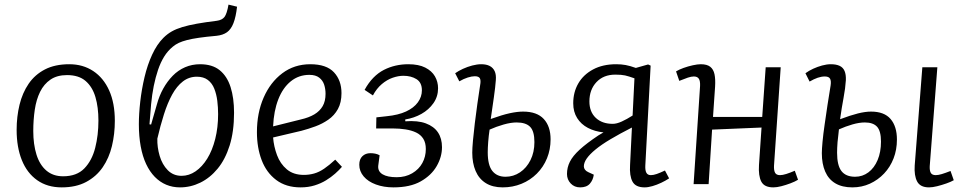

<svg xmlns="http://www.w3.org/2000/svg" viewBox="-20 -797 4174 831"><path d="M247 14Q185 14 141 -17Q97 -48 74.5 -104Q52 -160 52 -235Q52 -292 64.5 -343.5Q77 -395 104 -434.5Q131 -474 174.5 -496.5Q218 -519 280 -519Q339 -519 383.5 -489.5Q428 -460 452.5 -405.5Q477 -351 477 -274Q477 -217 464.5 -165Q452 -113 424.5 -73Q397 -33 353 -9.5Q309 14 247 14ZM253 -34Q312 -34 345 -68Q378 -102 392 -157Q406 -212 406 -275Q406 -333 393 -377Q380 -421 350.5 -446.5Q321 -472 270 -472Q227 -472 198.5 -452.5Q170 -433 153.5 -399.5Q137 -366 130.5 -322Q124 -278 124 -230Q124 -172 138 -127.5Q152 -83 181 -58.5Q210 -34 253 -34Z M759 14Q727 14 699.5 2.5Q672 -9 650 -31.5Q628 -54 612.5 -87Q597 -120 589 -163.5Q581 -207 581 -259Q581 -304 587 -357Q593 -410 605.5 -463Q618 -516 638.5 -560.5Q659 -605 687 -633Q704 -650 723.5 -661Q743 -672 769.5 -680Q796 -688 832.5 -694.5Q869 -701 918 -707Q941 -710 951.5 -723.5Q962 -737 969 -777L1006 -768Q1001 -724 990.5 -697Q980 -670 962.5 -657.5Q945 -645 917 -642Q872 -638 841 -633.5Q810 -629 789 -623.5Q768 -618 754 -611.5Q740 -605 728 -595Q706 -577 690.5 -552Q675 -527 664 -494.5Q653 -462 645.5 -425Q638 -388 634 -346Q630 -304 627 -259L634 -258L659 -345Q669 -382 686.5 -413.5Q704 -445 727.5 -469Q751 -493 781 -506Q811 -519 846 -519Q899 -519 931 -493Q963 -467 978 -420Q993 -373 993 -309Q993 -228 974 -167.5Q955 -107 922 -67Q889 -27 847 -6.5Q805 14 759 14ZM832 -465Q798 -465 771.5 -444.5Q745 -424 725 -387.5Q705 -351 689.5 -302Q674 -253 661 -197Q660 -160 671 -122.5Q682 -85 706 -60.5Q730 -36 766 -36Q798 -36 826.5 -55.5Q855 -75 877 -110.5Q899 -146 911.5 -195.5Q924 -245 924 -303Q924 -332 920.5 -360.5Q917 -389 907.5 -413Q898 -437 879.5 -451Q861 -465 832 -465Z M1323 -519Q1393 -519 1425.5 -484Q1458 -449 1458 -394Q1458 -353 1442.5 -325Q1427 -297 1401 -279Q1375 -261 1345 -250Q1315 -239 1285 -231L1162 -202Q1165 -163 1179 -125.5Q1193 -88 1221.5 -64Q1250 -40 1295 -40Q1318 -40 1339.5 -46Q1361 -52 1383 -67Q1405 -82 1431 -106L1460 -75Q1448 -61 1430.5 -45.5Q1413 -30 1391 -16.5Q1369 -3 1341.5 5.5Q1314 14 1281 14Q1218 14 1175.5 -18Q1133 -50 1112.5 -104Q1092 -158 1092 -225Q1092 -308 1121 -374.5Q1150 -441 1202 -480Q1254 -519 1323 -519ZM1389 -391Q1389 -412 1383 -430.5Q1377 -449 1361.5 -461Q1346 -473 1319 -473Q1273 -473 1238.5 -445Q1204 -417 1184.5 -367Q1165 -317 1162 -250L1282 -280Q1317 -288 1340.5 -302Q1364 -316 1376.5 -337.5Q1389 -359 1389 -391Z M1683 14Q1641 14 1607 1.5Q1573 -11 1554 -33.5Q1535 -56 1535 -84Q1535 -108 1548.5 -121Q1562 -134 1583 -134Q1594 -134 1604 -132Q1614 -130 1623 -125L1617 -79Q1615 -55 1636 -42.5Q1657 -30 1697 -30Q1735 -30 1764 -47Q1793 -64 1808 -91.5Q1823 -119 1823 -152Q1823 -179 1812 -196.5Q1801 -214 1781 -223.5Q1761 -233 1735 -237Q1709 -241 1681 -241H1608L1609 -289L1654 -294Q1704 -299 1737.5 -314.5Q1771 -330 1788.5 -354Q1806 -378 1806 -406Q1806 -440 1782.5 -454.5Q1759 -469 1726 -469Q1704 -469 1679.5 -460.5Q1655 -452 1632.5 -433Q1610 -414 1594 -384L1558 -408Q1575 -439 1596 -460.5Q1617 -482 1641.5 -494.5Q1666 -507 1692.5 -513Q1719 -519 1747 -519Q1792 -519 1820.5 -504.5Q1849 -490 1862.5 -466.5Q1876 -443 1876 -415Q1876 -379 1856 -350.5Q1836 -322 1804 -304Q1772 -286 1734 -280V-272Q1788 -276 1823 -263Q1858 -250 1875.5 -224Q1893 -198 1893 -160Q1893 -118 1870 -78Q1847 -38 1801 -12Q1755 14 1683 14Z M2104 -282Q2154 -300 2186.5 -307Q2219 -314 2244 -314Q2304 -314 2333.5 -282Q2363 -250 2363 -194Q2363 -150 2347.5 -112Q2332 -74 2303.5 -45.5Q2275 -17 2237 -1.5Q2199 14 2156 14Q2112 14 2082.5 -4.5Q2053 -23 2038.5 -57Q2024 -91 2024 -136Q2024 -155 2027 -188.5Q2030 -222 2035 -263Q2040 -304 2046 -347Q2052 -390 2058 -428Q2062 -449 2057 -458Q2052 -467 2035 -467Q2022 -467 2004.5 -461.5Q1987 -456 1968 -445L1950 -480Q1964 -490 1983.5 -499Q2003 -508 2024 -513.5Q2045 -519 2063 -519Q2085 -519 2099.5 -511.5Q2114 -504 2121 -489Q2128 -474 2126 -450Q2124 -421 2117.5 -375.5Q2111 -330 2104 -282ZM2099 -236Q2097 -223 2095.5 -209.5Q2094 -196 2093 -183Q2092 -170 2091.5 -158.5Q2091 -147 2091 -138Q2091 -82 2111 -57Q2131 -32 2168 -32Q2202 -32 2230.5 -51Q2259 -70 2276 -104Q2293 -138 2293 -182Q2293 -229 2274.5 -248Q2256 -267 2216 -267Q2191 -267 2159.5 -258Q2128 -249 2099 -236Z M2715 -245Q2662 -218 2622.5 -194.5Q2583 -171 2557.5 -150Q2532 -129 2519.5 -111Q2507 -93 2507 -77Q2507 -69 2512 -62.5Q2517 -56 2526 -52L2550 -41Q2547 -18 2533 -2Q2519 14 2491 14Q2466 14 2450 -3Q2434 -20 2434 -44Q2434 -72 2446.5 -97Q2459 -122 2489 -149.5Q2519 -177 2570 -211L2592 -224Q2554 -228 2524.5 -243.5Q2495 -259 2478 -286Q2461 -313 2461 -350Q2461 -398 2483 -436Q2505 -474 2547 -496.5Q2589 -519 2647 -519Q2669 -519 2688 -515.5Q2707 -512 2732 -503L2785 -518L2796 -513L2773 -80Q2772 -60 2777.5 -49.5Q2783 -39 2797 -39Q2808 -39 2822.5 -44Q2837 -49 2858 -59L2876 -25Q2861 -15 2842 -6Q2823 3 2804 8.5Q2785 14 2770 14Q2731 14 2717.5 -11Q2704 -36 2707 -83ZM2726 -458Q2701 -467 2685.5 -470.5Q2670 -474 2643 -474Q2592 -474 2561.5 -441.5Q2531 -409 2531 -358Q2531 -313 2558.5 -287Q2586 -261 2632 -261Q2649 -261 2671 -271Q2693 -281 2718 -297Z M3276 -245 3062 -236 3047 0H2982L3010 -425Q3011 -447 3004.5 -456.5Q2998 -466 2983 -466Q2972 -466 2957 -461Q2942 -456 2920 -447L2906 -488Q2919 -496 2938.5 -503Q2958 -510 2978.5 -514.5Q2999 -519 3013 -519Q3040 -519 3054 -508Q3068 -497 3072.5 -475.5Q3077 -454 3075 -422Q3073 -390 3070.5 -357Q3068 -324 3066 -291H3279L3294 -506H3359L3330 -80Q3329 -60 3334.5 -49.5Q3340 -39 3356 -39Q3367 -39 3383 -44Q3399 -49 3420 -58L3434 -19Q3421 -11 3401 -3.5Q3381 4 3361.5 9Q3342 14 3327 14Q3288 14 3275 -11Q3262 -36 3265 -83Z M3669 14Q3625 14 3595.5 -3.5Q3566 -21 3551.5 -54.5Q3537 -88 3537 -134Q3537 -151 3540 -183.5Q3543 -216 3549 -257Q3555 -298 3561.5 -342.5Q3568 -387 3575 -427Q3578 -447 3572.5 -456.5Q3567 -466 3550 -466Q3535 -466 3519 -460.5Q3503 -455 3484 -444L3466 -480Q3481 -491 3499.5 -499.5Q3518 -508 3538 -513.5Q3558 -519 3576 -519Q3599 -519 3614 -512Q3629 -505 3635.5 -489.5Q3642 -474 3641 -450Q3639 -416 3631 -373.5Q3623 -331 3616 -281Q3661 -298 3693 -306Q3725 -314 3750 -314Q3807 -314 3834.5 -282Q3862 -250 3862 -193Q3862 -149 3847.5 -111.5Q3833 -74 3806.5 -46Q3780 -18 3745 -2Q3710 14 3669 14ZM3681 -32Q3713 -32 3738.5 -51Q3764 -70 3778.5 -104.5Q3793 -139 3793 -184Q3793 -230 3776 -248.5Q3759 -267 3723 -267Q3699 -267 3669.5 -258.5Q3640 -250 3611 -237Q3610 -223 3608 -209Q3606 -195 3605 -182Q3604 -169 3603.5 -157.5Q3603 -146 3603 -136Q3603 -81 3622 -56.5Q3641 -32 3681 -32ZM4001 14Q3963 14 3949.5 -11.5Q3936 -37 3939 -81L3972 -506H4037L4004 -78Q4003 -59 4008.5 -49Q4014 -39 4030 -39Q4041 -39 4056 -43.5Q4071 -48 4094 -57L4108 -17Q4096 -10 4076 -3Q4056 4 4036 9Q4016 14 4001 14Z"/></svg>

Font: Literata Light
Style: Italic
Weight: 300
Italic angle: -2°
Designer: Latin by Veronika Burian and Jose Scaglione. Greek by Irene Vlachou. Cyrillic by Vera Evstafieva
Foundry: TypeTogether
Version: Version 3.103;gftools[0.9.29]